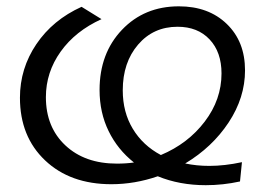

<svg xmlns="http://www.w3.org/2000/svg" viewBox="-20 -558 838 592"><path d="M323.5 10Q196.5 10 119 -63.5Q41.5 -137 41.5 -256.5Q41.5 -347 92.2 -422Q143 -497 231.5 -537L293 -499Q212.5 -462.5 167 -398.8Q121.5 -335 121.5 -258.5Q121.5 -166 181.5 -109.8Q241.5 -53.5 340.5 -53.5Q369 -53.5 393 -57Q342.5 -97 314.8 -154Q287 -211 287 -280.5Q287 -393.5 356 -466Q425 -538.5 531.5 -538.5Q623 -538.5 679.2 -484.2Q735.5 -430 735.5 -341Q735.5 -257 685 -180.5Q634.5 -104 551 -54Q586 -46.5 625.5 -46.5Q672.5 -46.5 726 -58L720 1.5Q667.5 13 614.5 13Q533.5 13 466.5 -14.5Q395.5 10 323.5 10ZM358.5 -279.5Q358.5 -212 389.5 -160.8Q420.5 -109.5 476 -80Q559.5 -115 611.2 -183Q663 -251 663 -331.5Q663 -397.5 626.2 -436.5Q589.5 -475.5 527.5 -475.5Q453 -475.5 405.8 -420.5Q358.5 -365.5 358.5 -279.5Z"/></svg>

Font: Argentum Sans Light
Style: Italic
Weight: 300
Italic angle: -11.3°
Designer: Julieta Ulanovsky (font), Owen Earl (portions from Jones font), Cristiano Sobral (main changes and remaster)
Foundry: Julieta Ulanovsky (font), Owen Earl (portions from Jones font), Cristiano Sobral (main changes and remaster)
Version: Version 3.127